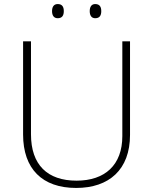

<svg xmlns="http://www.w3.org/2000/svg" viewBox="-20 -918 756 948"><path d="M237 -863C237 -843 245 -828 265 -828C288 -828 295 -843 295 -863C295 -883 288 -898 265 -898C245 -898 237 -883 237 -863ZM423 -863C423 -843 431 -828 450 -828C473 -828 480 -843 480 -863C480 -883 473 -898 450 -898C431 -898 423 -883 423 -863ZM622 -252V-714H584V-246C584 -103 498 -26 358 -26C214 -26 133 -104 133 -255V-714H94V-254C94 -84 189 10 356 10C518 10 622 -80 622 -252Z"/></svg>

Font: Noto Sans Myanmar ExtraLight
Style: Regular
Weight: 200
Designer: Monotype Design Team
Foundry: Monotype Imaging Inc.
Version: Version 2.107